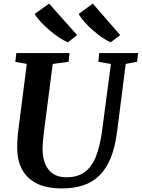

<svg xmlns="http://www.w3.org/2000/svg" viewBox="-20 -1038 788 1068"><path d="M679.4 -682.5 631.3 -306Q620.3 -220 595.8 -159.5Q571.4 -99 533.2 -61.8Q495 -24.5 442.9 -7.2Q390.8 10 324.7 10Q237 10 182.5 -18.4Q128 -46.8 102.3 -96.3Q76.6 -145.9 75.8 -208.7Q75.7 -227.7 76.3 -248.1Q76.8 -268.5 79 -290L129 -682.5L65.3 -693.6L70.7 -743H366.6L361.8 -694.3L273.3 -682.2L224 -301.7Q220.7 -273.5 218.7 -248.7Q216.8 -224 216.9 -205.4Q217.5 -160.8 231.7 -126Q245.8 -91.1 275 -71.5Q304.2 -51.8 349.7 -51.8Q410.4 -51.8 449.9 -80.1Q489.4 -108.4 512.6 -164.9Q535.7 -221.5 547.2 -306L596.9 -682.2L527.1 -694.3L531.8 -743H748.4L742.3 -694.3ZM648.7 -842.8 596.2 -803Q576.1 -810.5 550 -828.1Q523.8 -845.8 497.4 -868.9Q471 -891.9 449.6 -916.1Q428.2 -940.3 418.1 -960.6L496.2 -1018ZM409 -842.8 358.3 -803Q337.2 -810.5 310.4 -828.1Q283.6 -845.8 256.6 -868.9Q229.6 -891.9 207.2 -915.9Q184.8 -939.9 172.4 -959.9L253.1 -1018Z"/></svg>

Font: Merriweather 7pt Light
Style: Italic
Weight: 300
Italic angle: -7.8°
Designer: Eben Sorkin
Foundry: Eben Sorkin
Version: Version 2.200;gftools[0.9.31]